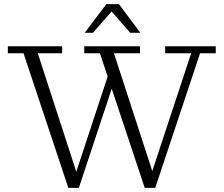

<svg xmlns="http://www.w3.org/2000/svg" viewBox="-20 -906 1083 930"><path d="M681 4 464 -648H388V-682H658V-648H532L730 -39H705L906 -648H780V-682H1025V-648H949L732 4ZM311 4 94 -648H18V-682H281V-648H163L361 -39H338L508 -555L528 -497L362 4ZM390 -747 495 -886H556L660 -747H611L506 -867H535L430 -747Z"/></svg>

Font: Montagu Slab 144pt Light
Style: Regular
Weight: 300
Designer: Florian Karsten
Foundry: Florian Karsten
Version: Version 1.000